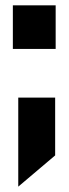

<svg xmlns="http://www.w3.org/2000/svg" viewBox="-20 -510 255 714"><path d="M187 -490.2V-328.1H27.8V-490.2ZM185.1 -147V67.9L47.9 184.1V-147Z"/></svg>

Font: D-DIN-PRO Heavy
Style: Bold
Weight: 900
Designer: Charles Nix
Foundry: CyberFei
Version: Version 1.000;hotconv 1.0.109;makeotfexe 2.5.65596